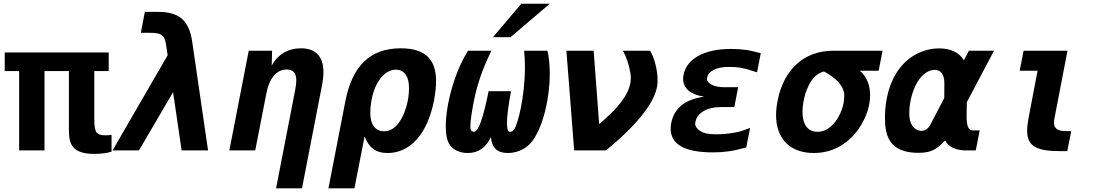

<svg xmlns="http://www.w3.org/2000/svg" viewBox="-20 -825 6061 1053"><path d="M496.1 19C512.2 19 530.3 18.1 546.4 16.1C562.5 14.2 577.6 11.2 591.8 6.8V-85L575.7 -83.5C570.3 -83 563.5 -83 555.2 -83C532.2 -83 517.1 -88.4 509.3 -98.6C502 -108.4 497.1 -128.9 497.1 -176.8V-435.1H576.2V-537.1H5.9V-435.1H85V0H224.1V-435.1H357.9V-113.8C357.9 -85 360.4 -64 364.7 -49.8C369.6 -33.7 377 -22.5 386.2 -13.2C395.5 -3.9 407.2 4.4 428.7 10.7C447.3 16.1 468.3 19 496.1 19Z M597.2 0H742.2L929.2 -319.8L976.1 0H1121.1L1034.2 -595.7C1018.1 -706.1 969.7 -759.8 847.7 -759.8H774.4L752.4 -645H807.1C868.2 -645 883.3 -628.4 890.6 -580.1L899.4 -522Z M1494.1 208H1636.2L1745.6 -355C1751 -382.3 1753.9 -407.2 1753.9 -429.7C1753.9 -516.1 1710.4 -560.1 1630.4 -560.1C1559.6 -560.1 1502.4 -525.9 1470.2 -464.8L1472.2 -546.9H1344.2L1237.8 0H1379.9L1440.9 -313C1456.5 -394 1495.6 -443.8 1552.2 -443.8C1587.4 -443.8 1605 -424.8 1605 -383.8C1605 -370.1 1603 -353 1599.1 -333Z M1781.2 208H1923.8L1979.5 -77.1C2003.4 -15.6 2040 14.2 2106 14.2C2226.1 14.2 2323.2 -85.4 2359.9 -272.5C2367.7 -313 2371.6 -349.6 2371.6 -380.4C2371.6 -494.1 2317.4 -560.1 2178.2 -560.1C2007.3 -560.1 1911.1 -460.4 1874 -269.5ZM2085.9 -105C2037.1 -105 2010.7 -144 2010.7 -207C2010.7 -224.1 2012.7 -249 2017.1 -273.9C2035.6 -377 2090.3 -442.9 2151.4 -442.9C2180.7 -442.9 2202.6 -427.7 2214.4 -397.9C2220.2 -382.8 2223.1 -364.3 2223.1 -339.8C2223.1 -273.4 2201.2 -195.8 2166 -149.9C2143.6 -120.6 2116.7 -105 2085.9 -105Z M2683.6 -621.1H2779.8L2995.6 -804.7H2838.9ZM2545.9 14.2C2603 14.2 2645 -15.1 2672.4 -73.2C2676.8 -15.1 2707.5 14.2 2764.6 14.2C2806.2 14.2 2848.1 -1.5 2876.5 -26.4C2947.8 -89.4 2995.1 -267.1 2995.1 -421.9C2995.1 -469.2 2990.7 -510.7 2982.4 -546.9H2854.5C2857.4 -516.6 2858.9 -486.8 2858.9 -455.6C2858.9 -294.4 2820.3 -145.5 2800.3 -115.7C2794.4 -106.9 2786.6 -102.5 2776.4 -102.1C2765.6 -102.1 2760.3 -117.7 2760.3 -148.9C2760.3 -186 2767.6 -244.6 2782.7 -324.7H2659.7C2629.9 -176.3 2603.5 -102.1 2580.1 -102.1C2569.8 -102.5 2563 -107.4 2561 -115.7C2560.1 -119.6 2559.6 -125.5 2559.6 -132.3C2559.6 -159.7 2567.9 -217.3 2579.1 -272C2596.7 -357.4 2620.6 -434.6 2674.8 -546.9H2546.9C2473.1 -429.7 2424.8 -252.9 2424.8 -132.3C2424.8 -84 2432.6 -48.8 2449.7 -26.4C2468.3 -2 2503.4 14.2 2545.9 14.2Z M3128.9 0H3302.7C3399.4 -77.1 3562 -227.5 3583.5 -349.1C3585.4 -359.9 3586.4 -372.1 3586.4 -385.3C3586.4 -435.5 3572.3 -501 3545.4 -546.9H3395.5C3415.5 -515.1 3430.7 -466.8 3437 -425.3C3439 -413.6 3439.5 -407.2 3439.5 -397C3439.5 -386.2 3439 -377.4 3437 -368.7C3421.9 -294.9 3365.2 -229.5 3266.1 -144L3235.8 -546.9H3086.4Z M3889.6 10.7C3948.2 10.7 3998.5 4.4 4064 -14.2C4066.9 -15.1 4069.8 -16.1 4072.8 -16.6L4093.8 -123.5C4060.5 -111.3 4040.5 -104.5 4033.2 -102.5C4027.3 -101.1 4022.5 -100.1 4008.8 -97.7C3975.1 -91.8 3942.4 -88.4 3907.7 -88.4C3868.7 -88.4 3839.4 -92.8 3816.9 -108.9C3802.2 -119.1 3792.5 -132.8 3792.5 -146.5C3792.5 -149.4 3793 -152.8 3793.9 -156.7C3797.9 -177.7 3809.1 -195.3 3827.6 -208.5L3837.4 -214.8C3859.4 -229 3894 -237.8 3933.6 -237.8H4007.3L4028.3 -346.7H3954.6C3921.4 -346.7 3897.5 -351.6 3878.9 -362.8C3866.2 -370.6 3857.4 -380.4 3857.4 -390.6C3857.4 -393.1 3857.9 -397.5 3858.4 -400.4C3860.4 -413.1 3868.7 -425.3 3881.8 -434.1L3894 -441.4C3919.4 -454.6 3945.3 -458 3981.4 -458C4031.2 -458 4061 -451.7 4120.1 -432.1L4131.8 -428.2L4152.3 -533.2C4114.7 -543 4091.3 -548.3 4081.5 -549.8C4080.1 -550.3 4078.1 -550.3 4076.7 -550.8C4045.9 -554.7 4016.6 -556.6 3988.8 -556.6C3838.4 -556.6 3745.6 -500.5 3729 -415C3727.5 -407.2 3726.6 -399.9 3726.6 -392.1C3726.6 -340.3 3767.1 -305.7 3841.8 -294.9C3736.8 -280.3 3677.7 -231 3661.6 -152.3C3659.2 -141.1 3658.2 -129.9 3658.2 -120.1C3658.2 -35.2 3731 10.7 3889.6 10.7Z M4443.4 14.2C4519 14.2 4585.9 -11.7 4641.6 -63.5C4709.5 -126.5 4752 -220.7 4752 -303.2C4752 -356.4 4734.4 -404.3 4695.8 -437H4798.8L4820.3 -546.9H4550.8C4386.7 -546.9 4277.8 -441.4 4244.6 -272.9C4239.3 -245.1 4236.3 -219.2 4236.3 -193.8C4236.3 -64.5 4312 14.2 4443.4 14.2ZM4463.4 -102.1C4431.2 -102.1 4406.2 -117.2 4392.6 -147.5C4384.8 -164.6 4381.3 -187 4381.3 -211.4C4381.3 -275.4 4404.3 -353.5 4440.9 -396.5C4455.1 -413.1 4472.7 -425.8 4498.5 -433.1C4511.7 -426.8 4529.8 -415.5 4544.9 -404.3C4586.9 -373 4610.4 -337.9 4610.4 -300.8C4610.4 -293.5 4609.4 -280.8 4608.4 -272.9C4599.6 -199.7 4544.4 -102.1 4463.4 -102.1Z M5281.7 0H5331.5L5353 -109.9H5313C5291 -109.9 5280.3 -136.7 5281.2 -190.4L5282.7 -265.1L5431.6 -546.9H5293.9L5266.1 -494.1C5242.2 -536.6 5193.4 -559.6 5130.9 -559.6C5070.3 -559.6 4998.5 -538.1 4940.4 -480.5C4870.1 -411.1 4833.5 -300.3 4833.5 -179.2C4833.5 -127 4840.3 -89.4 4856.4 -60.1C4886.2 -6.3 4944.3 13.2 5017.1 13.2C5051.8 13.2 5081.5 8.8 5110.4 -8.8C5130.9 -21.5 5141.1 -31.7 5164.1 -55.2C5165 -51.8 5168 -47.4 5172.4 -41C5193.4 -13.7 5230 0 5281.7 0ZM5081.5 -139.2C5070.3 -118.2 5051.8 -107.4 5032.7 -107.4C5012.2 -107.4 4989.7 -120.6 4977.5 -146C4971.2 -159.2 4966.8 -176.8 4966.8 -205.6C4966.8 -268.6 4987.8 -348.6 5026.9 -397C5051.3 -427.2 5081.1 -441.9 5106.4 -441.9C5138.2 -441.9 5159.7 -419.4 5159.2 -367.2L5158.7 -287.6Z M5795.4 3.9H5833.5L5855 -106H5826.7C5781.2 -106 5760.3 -120.1 5760.3 -152.8C5760.3 -159.7 5761.2 -166.5 5762.7 -174.3L5834.5 -546.9H5593.8L5572.3 -437H5670.4L5621.6 -181.2C5616.2 -152.8 5613.3 -128.9 5613.3 -108.4C5613.3 -22.5 5664.6 3.9 5795.4 3.9Z"/></svg>

Font: Hack
Style: Bold Oblique
Weight: 700
Italic angle: -12°
Monospace: yes
Designer: Christopher Simpkins
Foundry: Christopher Simpkins
Version: Version 2.010